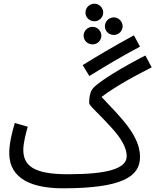

<svg xmlns="http://www.w3.org/2000/svg" viewBox="-20 -997 840 1038"><path d="M491 -882C516 -882 538 -903 538 -929C538 -955 516 -977 491 -977C463 -977 442 -955 442 -929C442 -903 463 -882 491 -882ZM596 -808C621 -808 643 -829 643 -855C643 -881 621 -903 596 -903C568 -903 547 -881 547 -855C547 -829 568 -808 596 -808ZM481 -757C506 -757 528 -778 528 -804C528 -830 506 -852 481 -852C453 -852 432 -830 432 -804C432 -778 453 -757 481 -757ZM463 -586C541 -634 623 -684 737 -745L704 -806C590 -744 506 -694 427 -645ZM320 21C642 21 737 -43 737 -148C737 -265 632 -363 529 -473C594 -521 668 -566 800 -633L766 -697C648 -637 518 -559 484 -521C468 -504 462 -473 462 -441C462 -425 508 -390 587 -302C637 -247 665 -196 665 -153C665 -85 562 -55 346 -55C161 -55 106 -102 106 -187C106 -226 122 -284 130 -312L60 -332C45 -282 30 -221 30 -169C30 -26 160 21 320 21Z"/></svg>

Font: Noto Sans Arabic UI Cn
Style: Regular
Weight: 400
Width: 3
Designer: Monotype Design Team, Nadine Chahine and Nizar Qandah
Foundry: Monotype Imaging Inc.
Version: Version 2.010